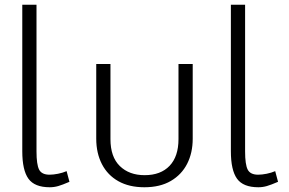

<svg xmlns="http://www.w3.org/2000/svg" viewBox="-20 -770 1220 810"><path d="M273 -3Q243 10 225.5 15Q208 20 190 20Q126 20 100 -16Q74 -52 74 -132V-750H134V-131Q134 -76 145 -54.5Q156 -33 189 -33Q205 -33 225 -37Q245 -41 261 -48Z M446 -500V-183Q446 -108 485.5 -69.5Q525 -31 590 -31Q658 -31 695.5 -70.5Q733 -110 733 -183V-500H793V-185Q793 -125 769.5 -79Q746 -33 700.5 -6.5Q655 20 589 20Q525 20 479.5 -5.5Q434 -31 410 -77.5Q386 -124 386 -185V-500Z M1153 -3Q1123 10 1105.5 15Q1088 20 1070 20Q1006 20 980 -16Q954 -52 954 -132V-750H1014V-131Q1014 -76 1025 -54.5Q1036 -33 1069 -33Q1085 -33 1105 -37Q1125 -41 1141 -48Z"/></svg>

Font: Moderustic Light
Style: Regular
Weight: 300
Designer: Tural Alisoy
Foundry: TAFT Foundry
Version: Version 2.120